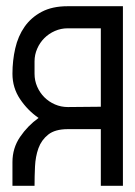

<svg xmlns="http://www.w3.org/2000/svg" viewBox="-20 -597 435 617"><path d="M20 -360Q20 -402 29 -441.5Q38 -481 59 -511Q80 -541 114 -559Q148 -577 197 -577H375V0H304V-182H198Q157 -182 135 -164.5Q113 -147 103.5 -120.5Q94 -94 92.5 -62Q91 -30 91 0H20V-76Q20 -121 44.5 -157Q69 -193 104 -218Q69 -242 44.5 -278.5Q20 -315 20 -360ZM304 -506H197Q176 -506 156.5 -497.5Q137 -489 122.5 -474.5Q108 -460 99.5 -440.5Q91 -421 91 -400V-360Q91 -338 99.5 -318.5Q108 -299 122.5 -284.5Q137 -270 156.5 -261.5Q176 -253 198 -253L304 -254Z"/></svg>

Font: Googee
Style: Regular
Weight: 400
Designer: Peter Wiegel
Foundry: CATFonts Peter Wiegel
Version: 1.000